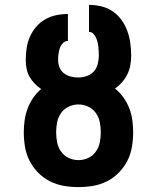

<svg xmlns="http://www.w3.org/2000/svg" viewBox="-20 -755 640 783"><path d="M300 8Q270 8 240.5 3Q211 -2 184 -15.5Q157 -29 135.5 -51Q114 -73 100.5 -99.5Q87 -126 82 -156Q77 -186 77 -216Q77 -240 80.5 -264.5Q84 -289 92.5 -312Q101 -335 115 -355.5Q129 -376 148 -392Q134 -401 121.5 -414Q109 -427 100.5 -442Q92 -457 88.5 -474.5Q85 -492 85 -510Q85 -534 88.5 -558Q92 -582 101.5 -604Q111 -626 127 -645Q143 -664 164 -676Q185 -688 209 -693Q233 -698 257 -698V-588Q245 -588 236 -578.5Q227 -569 223.5 -557.5Q220 -546 218.5 -534Q217 -522 217 -510Q217 -494 223 -479.5Q229 -465 241 -456Q253 -447 268 -443Q283 -439 298 -439H300Q317 -439 334 -445Q351 -451 362.5 -463.5Q374 -476 378.5 -493.5Q383 -511 383 -528Q383 -537 382.5 -546.5Q382 -556 381 -565.5Q380 -575 377.5 -584.5Q375 -594 371 -602.5Q367 -611 360 -618Q353 -625 343 -625V-735Q368 -735 393.5 -729Q419 -723 440 -708.5Q461 -694 476 -673Q491 -652 499.5 -628Q508 -604 511.5 -578.5Q515 -553 515 -528Q515 -508 511.5 -489Q508 -470 499.5 -452.5Q491 -435 478 -420Q465 -405 449 -394Q468 -379 483 -358Q498 -337 507 -314Q516 -291 519.5 -266Q523 -241 523 -216Q523 -186 518 -156Q513 -126 499.5 -99.5Q486 -73 464.5 -51Q443 -29 416 -15.5Q389 -2 359.5 3Q330 8 300 8ZM300 -102Q321 -102 340 -111Q359 -120 371 -137Q383 -154 387 -174.5Q391 -195 391 -216Q391 -236 387 -256.5Q383 -277 371 -294Q359 -311 340 -320Q321 -329 300 -329Q279 -329 260 -320Q241 -311 229 -294Q217 -277 213 -256.5Q209 -236 209 -216Q209 -195 213 -174.5Q217 -154 229 -137Q241 -120 260 -111Q279 -102 300 -102Z"/></svg>

Font: Iosevka Etoile Extrabold
Style: Regular
Weight: 800
Designer: Belleve Invis
Foundry: Belleve Invis
Version: Version 22.1.2; ttfautohint (v1.8.4)